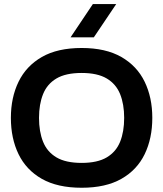

<svg xmlns="http://www.w3.org/2000/svg" viewBox="-20 -905 795 935"><path d="M377.7 9.3Q260 9.3 183.8 -34Q107.7 -77.3 70.3 -154.2Q33 -231 33 -331Q33 -430 70.3 -506.8Q107.7 -583.7 183.8 -627.5Q260 -671.3 377.7 -671.3Q494.7 -671.3 571 -627.5Q647.3 -583.7 684.5 -506.8Q721.7 -430 721.7 -331Q721.7 -231 684.5 -154.2Q647.3 -77.3 571 -34Q494.7 9.3 377.7 9.3ZM377.7 -111.7Q454.7 -111.7 500 -138.7Q545.3 -165.7 565 -214.8Q584.7 -264 584.7 -331Q584.7 -397.3 565 -446.5Q545.3 -495.7 500 -522.7Q454.7 -549.7 377.7 -549.7Q300 -549.7 254.7 -522.7Q209.3 -495.7 189.7 -446.5Q170 -397.3 170 -331Q170 -264 189.7 -214.8Q209.3 -165.7 254.7 -138.7Q300 -111.7 377.7 -111.7ZM432.3 -885.3H546L437 -723.3H323.7Z"/></svg>

Font: Nata Sans
Style: Regular
Weight: 400
Designer: Daniel Uzquiano Cruz
Version: Version 1.001